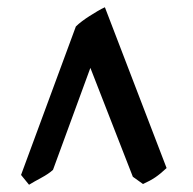

<svg xmlns="http://www.w3.org/2000/svg" viewBox="-20 -764 532 529"><path d="M439 -301Q422 -285 408 -275.5Q394 -266 374 -257L346 -277L229 -577L126 -296Q114 -285 93.5 -274Q73 -263 60 -255L38 -282L189 -691Q196 -698 206 -705.5Q216 -713 227 -720Q238 -727 249 -733.5Q260 -740 269 -744Z"/></svg>

Font: Ekushey Amar Bangla
Style: Bold
Weight: 700
Designer: Al Mamun Sumon
Foundry: Al Mamun Sumon
Version: Version 1.0